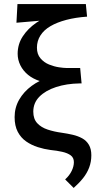

<svg xmlns="http://www.w3.org/2000/svg" viewBox="-20 -731 471 946"><path d="M343 195 301 153Q322 134 333 111.5Q344 89 344 68Q344 46 328.5 34.5Q313 23 286.5 17Q260 11 229 8Q198 4 166.5 -6Q135 -16 109 -34Q83 -52 67.5 -81.5Q52 -111 52 -154Q52 -201 74.5 -240Q97 -279 135.5 -307.5Q174 -336 225.5 -351.5Q277 -367 335 -367L372 -320Q308 -319 256 -302Q204 -285 174 -254.5Q144 -224 144 -181Q144 -145 163.5 -124Q183 -103 215 -92.5Q247 -82 284 -77Q312 -73 338 -67Q364 -61 385 -49.5Q406 -38 418 -17.5Q430 3 430 34Q430 66 419.5 94Q409 122 389.5 146.5Q370 171 343 195ZM255 -320Q213 -320 178 -331Q143 -342 118.5 -362Q94 -382 80.5 -409Q67 -436 67 -466Q67 -513 92 -551.5Q117 -590 159 -619Q201 -648 254.5 -665.5Q308 -683 367 -686L409 -649Q352 -645 306.5 -633Q261 -621 228.5 -602Q196 -583 179 -556Q162 -529 162 -496Q162 -464 179.5 -443.5Q197 -423 222 -413Q247 -403 270.5 -399.5Q294 -396 307 -396H375L382 -320ZM61 -619 66 -711H403L409 -649Z"/></svg>

Font: Ysabeau Infant SemiBold
Style: Regular
Weight: 600
Designer: Christian Thalmann (Catharsis Fonts)
Version: Version 2.002; featfreeze: ss01,ss02,lnum